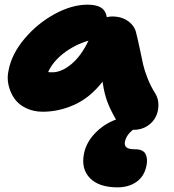

<svg xmlns="http://www.w3.org/2000/svg" viewBox="-20 -516 742 818"><path d="M162.1 -40Q123 -40 91.3 -55.2Q59.6 -70.3 42 -95.2Q24.4 -120.1 16.6 -152.3Q8.8 -184.6 17.1 -219.2Q30.3 -286.6 84.7 -351.3Q139.2 -416 212.6 -456.1Q286.1 -496.1 353 -496.1Q390.6 -496.1 410.6 -483.4Q430.7 -470.7 435.1 -442.9Q446.8 -445.8 458 -445.8Q499.5 -445.8 527.3 -424.8Q555.2 -403.8 561 -372.1Q567.9 -345.7 576.2 -305.2Q584.5 -264.6 589.8 -241Q595.2 -217.3 608.2 -183.8Q621.1 -150.4 640.1 -120.1Q654.8 -97.7 655 -69.8Q655.3 -42 643.8 -18.6Q632.3 4.9 607.4 21Q582.5 37.1 549.8 37.1H545.9Q518.1 59.6 512.2 87.9Q509.3 104 519 112.1Q528.8 120.1 557.1 120.1Q589.4 120.1 599.9 139.9Q610.4 159.7 604 189.9Q594.7 235.8 561.3 259Q527.8 282.2 481 282.2Q401.4 282.2 363 242.7Q324.7 203.1 337.9 138.2Q347.2 91.3 384.5 52Q421.9 12.7 474.1 -6.8Q450.2 -47.9 437 -83.3Q423.8 -118.7 417 -168Q363.8 -100.1 297.6 -70.1Q231.4 -40 162.1 -40ZM203.1 -208Q242.2 -208 284.2 -242.9Q326.2 -277.8 356.9 -342.8Q296.9 -324.7 250.7 -288.8Q204.6 -252.9 185.1 -209Q189.9 -208 203.1 -208Z"/></svg>

Font: Shantell Sans Irregular
Style: Italic
Weight: 800
Italic angle: -11.31°
Designer: Stephen Nixon, Anya Danilova, Shantell Martin
Foundry: Arrow Type
Version: Version 1.006;[9816181b4]